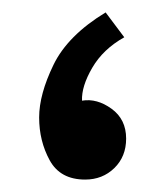

<svg xmlns="http://www.w3.org/2000/svg" viewBox="-20 -282 250 309"><path d="M180 -222Q146 -203 128.5 -173Q111 -143 112 -120Q136 -124 159.5 -107Q183 -90 183 -59Q183 -30 164 -11.5Q145 7 117 7Q77 7 60 -24Q43 -55 43 -93Q43 -130 66 -177.5Q89 -225 150 -262Z"/></svg>

Font: Reem Kufi Medium
Style: Regular
Weight: 500
Designer: Khaled Hosny
Version: Version 1.001